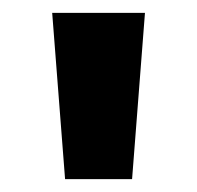

<svg xmlns="http://www.w3.org/2000/svg" viewBox="-20 -734 306 298"><path d="M205 -714H61L81 -456H185Z"/></svg>

Font: Noto Sans Myanmar UI
Style: Bold
Weight: 700
Designer: Monotype Design Team
Foundry: Monotype Imaging Inc.
Version: Version 2.103